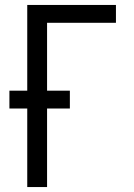

<svg xmlns="http://www.w3.org/2000/svg" viewBox="-20 -755 540 775"><path d="M90 0V-317H18V-389H90V-735H448V-663H170V-389H262V-317H170V0Z"/></svg>

Font: Iosevka SS01
Style: Regular
Weight: 400
Monospace: yes
Designer: Belleve Invis
Foundry: Belleve Invis
Version: 2.3.3; ttfautohint (v1.8.3)